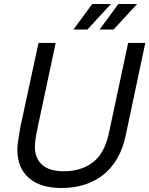

<svg xmlns="http://www.w3.org/2000/svg" viewBox="-20 -926 748 962"><path d="M287 16Q182 16 124.5 -34.5Q67 -85 67 -176Q67 -192 70 -215Q73 -238 77 -260Q81 -282 83 -294L173 -711H259L168 -284Q161 -253 158 -229Q155 -205 155 -188Q155 -133 191 -100.5Q227 -68 300 -68Q386 -68 444.5 -112Q503 -156 525 -256L622 -711H708L610 -248Q583 -119 499 -51.5Q415 16 287 16ZM348 -778 442 -906H536L418 -778ZM479 -778 573 -906H667L549 -778Z"/></svg>

Font: Geist Regular
Style: Italic
Weight: 400
Italic angle: -12°
Designer: Basement.studio, Andrés Briganti, Mateo Zaragoza
Foundry: Basement.studio, Vercel, Andrés Briganti, Guido Ferreyra, Mateo Zaragoza
Version: Version 1.500; ttfautohint (v1.8.4.7-5d5b)